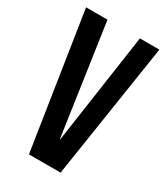

<svg xmlns="http://www.w3.org/2000/svg" viewBox="-175 -781 753 862"><g transform="rotate(30 201.0 -350.0)"><path d="M122 -700 205 -129H207L290 -700H391L283 0H119L11 -700Z"/></g></svg>

Font: Bebas Neue
Style: Regular
Weight: 400
Designer: Ryoichi Tsunekawa
Foundry: Ryoichi Tsunekawa
Version: Version 1.400